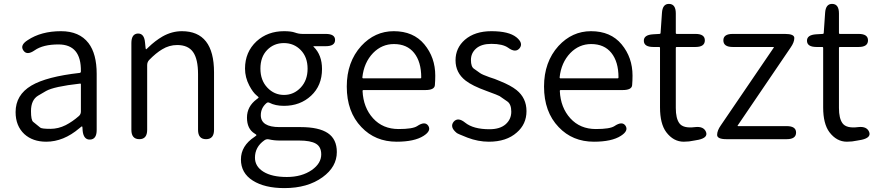

<svg xmlns="http://www.w3.org/2000/svg" viewBox="-20 -714 4502 985"><path d="M217 13Q148 13 105 -26Q60 -68 60 -139Q60 -227 141 -275Q219 -321 389 -340Q395 -341 395 -348Q397 -486 280 -486Q201 -486 158 -456Q118 -428 100 -455Q81 -482 122 -508Q191 -554 293 -554Q387 -554 434 -493Q476 -438 476 -335V-47Q476 0 443 2Q409 4 404 -43L403 -60Q402 -66 400.5 -66Q399 -66 387 -56Q306 13 217 13ZM239 -53Q279 -53 317 -72Q352 -90 385 -119Q395 -128 395 -142V-281Q395 -286 390 -285Q256 -270 216 -247Q195 -235 175 -223Q139 -201 139 -144Q139 -98 150 -89Q168 -74 187 -59Q195 -53 239 -53Z M695 0Q654 0 654 -48V-493Q654 -540 687 -542Q720 -543 724 -496L727 -467Q728 -461 729.5 -461Q731 -461 741 -471Q776 -505 814 -527Q862 -554 913 -554Q1078 -554 1078 -343V-48Q1078 0 1037 0Q996 0 996 -48V-333Q996 -411 970.5 -447Q945 -483 889 -483Q848 -483 812 -461Q780 -442 745 -406Q735 -395 735 -380V-48Q735 0 695 0Z M1439 251Q1338 251 1277 212.5Q1216 174 1216 104Q1216 34 1286 -12Q1296 -19 1296 -21Q1296 -23 1286 -29Q1247 -53 1247 -110.5Q1247 -168 1297 -205Q1307 -212 1307 -214Q1307 -216 1297 -224Q1278 -239 1259 -275Q1237 -317 1237 -362Q1237 -447 1296 -502Q1353 -554 1437 -554Q1474 -554 1493 -547Q1512 -540 1532 -540H1651Q1699 -540 1699 -509Q1699 -477 1651 -477H1590Q1585 -477 1589 -474Q1632 -432 1632 -360Q1632 -275 1576 -223Q1520 -171 1437 -171Q1392 -171 1362 -187Q1354 -191 1347 -185Q1318 -160 1318 -123Q1318 -62 1414 -62H1522Q1616 -62 1662 -31Q1708 0 1708 66Q1708 142 1635 195Q1558 251 1439 251ZM1580 158Q1628 124 1628 78Q1628 39 1600.5 23Q1573 7 1515 7H1416Q1385 7 1360 1Q1347 -2 1336 6Q1288 40 1288 95Q1288 140 1331.5 167Q1375 194 1451.5 194Q1528 194 1580 158ZM1351.5 -264.5Q1387 -227 1437 -227Q1487 -227 1522.5 -264.5Q1558 -302 1558 -361.5Q1558 -421 1523 -457Q1488 -493 1436.5 -493Q1385 -493 1350.5 -457.5Q1316 -422 1316 -362Q1316 -302 1351.5 -264.5Z M2015 13Q1905 13 1834 -62Q1759 -140 1759 -270Q1759 -396 1833 -478Q1903 -554 2000 -554Q2101 -554 2157 -486.5Q2213 -419 2213 -326Q2213 -301 2211 -277Q2209 -252 2162 -252H1845Q1840 -252 1840 -247Q1844 -162 1894 -107Q1944 -52 2025 -52Q2097 -52 2120 -67Q2160 -94 2177 -69Q2194 -43 2153 -17Q2106 13 2015 13ZM1839 -317Q1839 -312 1844 -312H2136Q2141 -312 2141 -317Q2141 -397 2104.5 -442.5Q2068 -488 2001 -488Q1939 -488 1894 -442Q1847 -393 1839 -317Z M2488 13Q2433 13 2378 -8Q2327 -28 2323 -32Q2286 -62 2307 -89Q2329 -115 2366 -85Q2408 -51 2491 -51Q2545 -51 2574 -76.5Q2603 -102 2603 -141Q2603 -180 2582 -194Q2563 -208 2543 -221Q2537 -225 2477 -247Q2402 -274 2368 -301Q2317 -341 2317 -404.5Q2317 -468 2365 -510Q2416 -554 2501 -554Q2590 -554 2629 -523Q2666 -493 2646 -467Q2625 -441 2587 -469Q2559 -489 2501 -489Q2450 -489 2423 -465.5Q2396 -442 2396 -406.5Q2396 -371 2412 -361Q2432 -347 2443 -339Q2454 -331 2491 -318Q2514 -310 2518 -309Q2522 -307 2545 -298Q2600 -276 2630 -252Q2681 -211 2681 -144Q2681 -77 2631 -34Q2578 13 2488 13Z M3027 13Q2917 13 2846 -62Q2771 -140 2771 -270Q2771 -396 2845 -478Q2915 -554 3012 -554Q3113 -554 3169 -486.5Q3225 -419 3225 -326Q3225 -301 3223 -277Q3221 -252 3174 -252H2857Q2852 -252 2852 -247Q2856 -162 2906 -107Q2956 -52 3037 -52Q3109 -52 3132 -67Q3172 -94 3189 -69Q3206 -43 3165 -17Q3118 13 3027 13ZM2851 -317Q2851 -312 2856 -312H3148Q3153 -312 3153 -317Q3153 -397 3116.5 -442.5Q3080 -488 3013 -488Q2951 -488 2906 -442Q2859 -393 2851 -317Z M3542 7Q3515 13 3488 13Q3435 13 3398 -36Q3366 -79 3366 -163V-468Q3366 -473 3361 -473H3332Q3284 -473 3283 -504Q3282 -535 3330 -538L3363 -540Q3369 -540 3369 -546L3376 -648Q3379 -695 3413 -694Q3447 -693 3447 -645V-545Q3447 -540 3452 -540H3548Q3596 -540 3596 -507Q3596 -473 3548 -473H3452Q3447 -473 3447 -468V-160Q3447 -107 3465 -82Q3485 -54 3546 -62Q3590 -67 3602 -37Q3613 -8 3564 3Z M3707 0Q3659 0 3659 -22Q3659 -44 3678 -71L3949 -469Q3952 -473 3947 -473H3739Q3691 -473 3691 -507Q3691 -540 3739 -540H4007Q4055 -540 4055 -519Q4055 -497 4036 -470L3765 -71Q3762 -67 3767 -67H4016Q4064 -67 4064 -34Q4064 0 4016 0Z M4379 7Q4352 13 4325 13Q4272 13 4235 -36Q4203 -79 4203 -163V-468Q4203 -473 4198 -473H4169Q4121 -473 4120 -504Q4119 -535 4167 -538L4200 -540Q4206 -540 4206 -546L4213 -648Q4216 -695 4250 -694Q4284 -693 4284 -645V-545Q4284 -540 4289 -540H4385Q4433 -540 4433 -507Q4433 -473 4385 -473H4289Q4284 -473 4284 -468V-160Q4284 -107 4302 -82Q4322 -54 4383 -62Q4427 -67 4439 -37Q4450 -8 4401 3Z"/></svg>

Font: Resource Han Rounded JP Normal
Style: Regular
Weight: 350
Designer: Cyano Hao (round all glyphs); Ryoko NISHIZUKA 西塚涼子 (kana, bopomofo & ideographs); Paul D. Hunt (Latin, Greek & Cyrillic)
Foundry: Cyano Hao
Version: 0.990